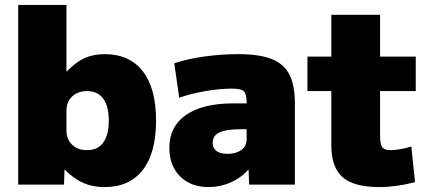

<svg xmlns="http://www.w3.org/2000/svg" viewBox="-20 -750 1752 780"><path d="M244 -60H242L240 0H54V-730H250V-460H252Q288 -498 323.5 -514Q359 -530 405 -530Q506 -530 560 -460.5Q614 -391 614 -260Q614 -129 560 -59.5Q506 10 405 10Q357 10 319 -6.5Q281 -23 244 -60ZM334 -140Q377 -140 399.5 -171Q422 -202 422 -260Q422 -318 399.5 -349Q377 -380 334 -380Q296 -380 273 -358Q250 -336 250 -300V-220Q250 -184 273 -162Q296 -140 334 -140Z M668 -150Q668 -236 735.5 -283Q803 -330 928 -330H982Q982 -368 971 -379Q960 -390 922 -390Q873 -390 815 -380Q757 -370 708 -353L688 -493Q742 -511 810.5 -520.5Q879 -530 949 -530Q1033 -530 1083 -510.5Q1133 -491 1155.5 -447.5Q1178 -404 1178 -330V0H992L990 -60H988Q959 -27 916.5 -8.5Q874 10 828 10Q755 10 711.5 -33.5Q668 -77 668 -150ZM904 -125Q939 -125 960.5 -141Q982 -157 982 -185V-225H958Q899 -225 871.5 -212Q844 -199 844 -170Q844 -148 859.5 -136.5Q875 -125 904 -125Z M1326 -160V-380H1229V-520H1326V-690H1524V-520H1669V-380H1524V-200Q1524 -165 1532.5 -152.5Q1541 -140 1566 -140Q1583 -140 1607 -144Q1631 -148 1651 -155L1666 -10Q1589 10 1521 10Q1418 10 1372 -30Q1326 -70 1326 -160Z"/></svg>

Font: Enso Black
Style: Regular
Weight: 900
Designer: Coji Morishita
Foundry: UNDERFOREST DESIGN
Version: Version 1.000